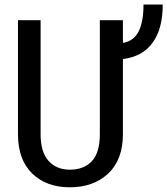

<svg xmlns="http://www.w3.org/2000/svg" viewBox="-20 -798 723 829"><path d="M510.7 -710.9Q510.7 -686.5 510.7 -614.3Q510.7 -614.3 512.7 -613.3Q557.6 -621.1 579.1 -663.1Q599.6 -705.1 599.6 -778.3Q627 -778.3 682.6 -778.3Q682.6 -672.9 638.7 -613.3Q595.7 -553.7 510.7 -543Q510.7 -434.6 510.7 -218.8Q510.7 -108.4 447.3 -48.8Q383.8 10.7 281.2 10.7Q180.7 10.7 119.1 -48.8Q57.6 -108.4 57.6 -218.8Q57.6 -236.3 57.6 -257.8Q57.6 -361.3 57.6 -538.1Q57.6 -581.1 57.6 -710.9Q82 -710.9 155.3 -710.9Q155.3 -587.9 155.3 -218.8Q155.3 -141.6 189.5 -103.5Q223.6 -65.4 281.2 -65.4Q342.8 -65.4 377 -102.5Q411.1 -139.6 411.1 -218.8Q411.1 -382.8 411.1 -710.9Q436.5 -710.9 510.7 -710.9Z"/></svg>

Font: Noto Sans Hebrew DECATHLON 
Style: Regular
Weight: 400
Designer: Monotype Design team
Version: Version 1.03 uh